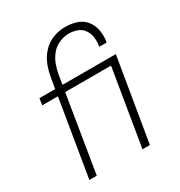

<svg xmlns="http://www.w3.org/2000/svg" viewBox="-174 -865 925 986"><g transform="rotate(-30 288.0 -371.5)"><path d="M70 0H114L188 -453H460L385 0H429L511 -492H195L204 -549Q209 -577 219.5 -605Q230 -633 249.5 -656.5Q269 -680 297.5 -692Q326 -704 354 -704Q379 -704 402.5 -695.5Q426 -687 440 -667Q454 -647 457.5 -622Q461 -597 457 -572Q457 -569 456 -567H499Q500 -570 501 -573Q506 -607 499.5 -640.5Q493 -674 472.5 -698.5Q452 -723 420 -733Q388 -743 354 -743Q319 -743 283.5 -730Q248 -717 221.5 -688.5Q195 -660 181.5 -625.5Q168 -591 162 -555L151 -492H58L52 -453H145Z"/></g></svg>

Font: Iosevka Sparkle XLtObl
Style: Regular
Weight: 200
Italic angle: -9°
Designer: Belleve Invis
Foundry: Belleve Invis
Version: Version 4.5.0; ttfautohint (v1.8.3)